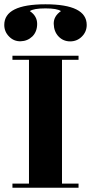

<svg xmlns="http://www.w3.org/2000/svg" viewBox="-58 -875 424 895"><path d="M-38.1 -758.8Q-38.1 -855 153.8 -855Q346.2 -855 346.2 -758.8Q346.2 -727.1 323.7 -704.6Q301.3 -682.1 269 -682.1Q236.8 -682.1 214.8 -705.1Q193.4 -727.5 192.4 -764.2Q191.9 -799.8 226.1 -823.2Q208.5 -835.9 153.8 -835.9Q98.6 -835.9 81.1 -823.2Q115.2 -800.3 115.2 -763.7Q115.2 -727.5 92.8 -705.1Q70.3 -683.6 38.6 -682.6Q6.8 -681.6 -15.6 -704.6Q-38.1 -727.1 -38.1 -758.8ZM0 0V-19H77.1V-596.2H0V-615.2H308.1V-596.2H231V-19H308.1V0Z"/></svg>

Font: Hjet
Style: Regular
Weight: 400
Designer: T. Christopher White
Version: Version 1.2